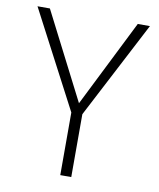

<svg xmlns="http://www.w3.org/2000/svg" viewBox="-79 -747 670 809"><g transform="rotate(10 256.5 -342.0)"><path d="M281 -269V0H234V-268L16 -684H69L259 -312L445 -684H497Z"/></g></svg>

Font: FiraGO ExtraLight
Style: Regular
Weight: 200
Designer: bBox Type
Foundry: bBox Type GmbH
Version: Version 1.001